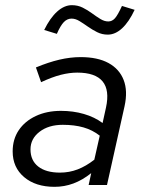

<svg xmlns="http://www.w3.org/2000/svg" viewBox="-20 -716 556 743"><path d="M191 7Q118 7 73.5 -30.5Q29 -68 29 -130Q29 -177 52.5 -212Q76 -247 118.5 -267Q161 -287 216 -287Q263 -287 304.5 -275Q346 -263 377 -240L390 -299Q405 -367 377 -401Q349 -435 279 -435Q249 -435 215.5 -426.5Q182 -418 139 -398L119 -455Q167 -475 209.5 -485Q252 -495 292 -495Q358 -495 400 -472Q442 -449 458.5 -406.5Q475 -364 462 -305L394 0H323L333 -46Q299 -19 264 -6Q229 7 191 7ZM212 -48Q248 -48 280.5 -60.5Q313 -73 345 -98L366 -191Q338 -213 303 -223Q268 -233 223 -233Q168 -233 133 -206Q98 -179 98 -138Q98 -95 128 -71.5Q158 -48 212 -48ZM200 -585 151 -600Q174 -647 201.5 -671.5Q229 -696 258 -696Q281 -696 300 -686.5Q319 -677 336 -664.5Q353 -652 368.5 -642.5Q384 -633 399 -633Q414 -633 425 -645.5Q436 -658 452 -693L501 -678Q479 -631 452.5 -606.5Q426 -582 397 -582Q375 -582 356 -591.5Q337 -601 320 -613Q303 -625 287.5 -634.5Q272 -644 257 -644Q240 -644 227 -630.5Q214 -617 200 -585Z"/></svg>

Font: Red Hat Text
Style: Italic
Weight: 400
Italic angle: -12°
Designer: Pentagram, MCKL
Foundry: Pentagram, MCKL
Version: Version 1.023